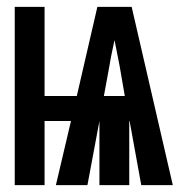

<svg xmlns="http://www.w3.org/2000/svg" viewBox="-20 -540 540 560"><path d="M23 0V-520H110V-260H204L264 -520H364L484 0H392L358 -187H357V0H270V-187L235 0H143L187 -187H110V0ZM344 -260 329 -347Q325 -366 321.5 -385Q318 -404 314 -423Q310 -404 306 -385Q302 -366 299 -347L283 -260Z"/></svg>

Font: Iosevka Heavy
Style: Regular
Weight: 900
Monospace: yes
Designer: Belleve Invis
Foundry: Belleve Invis
Version: Version 32.5.0; ttfautohint (v1.8.4)